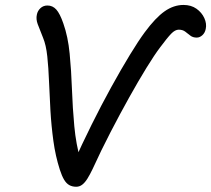

<svg xmlns="http://www.w3.org/2000/svg" viewBox="-20 -729 837 761"><path d="M282.2 11.2Q266.6 11.2 254.9 4.8Q243.2 -1.6 234.2 -16.5Q225.2 -31.4 217 -56.8Q199.8 -110.4 191.6 -170.4Q183.4 -230.4 179.9 -290.7Q176.4 -351 174.3 -405.9Q172.2 -460.8 167.4 -505.7Q162.6 -550.6 151 -578.4Q136.6 -613.8 129.4 -633.4Q122.2 -653 126 -670.6Q128.8 -685.8 140.2 -696.5Q151.6 -707.2 168 -707.2Q188.8 -707.2 203.2 -691.1Q217.6 -675 231 -636.2Q249.6 -583.8 256.1 -516.3Q262.6 -448.8 265.2 -375Q267.8 -301.2 274.5 -229Q281.2 -156.8 299.4 -93.6L271.4 -83Q304.6 -157.2 343 -234.6Q381.4 -312 421 -383.8Q460.6 -455.6 495.1 -512.1Q529.6 -568.6 553.8 -601.2Q596.4 -658.8 632.4 -684.1Q668.4 -709.4 707.2 -709.4Q737.6 -709.4 758.7 -694.4Q779.8 -679.4 789.9 -657.2Q800 -635 795.4 -614.2Q792.4 -598.8 782 -589.4Q771.6 -580 759.8 -580Q744.2 -580 734.1 -588.1Q724 -596.2 713.9 -603.8Q703.8 -611.4 688.4 -611.4Q674 -611.4 658.6 -595.5Q643.2 -579.6 614.6 -541.2Q592.2 -511.6 560.6 -460.3Q529 -409 492.6 -343.8Q456.2 -278.6 418.4 -205.7Q380.6 -132.8 346.8 -58.6Q336.4 -36.8 326.5 -21Q316.6 -5.2 305.9 3Q295.2 11.2 282.2 11.2Z"/></svg>

Font: Shantell Sans Light
Style: Italic
Weight: 300
Italic angle: -11°
Designer: Stephen Nixon, Anya Danilova, Shantell Martin
Foundry: Arrow Type
Version: Version 1.008;[ac192a2d6]